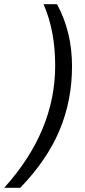

<svg xmlns="http://www.w3.org/2000/svg" viewBox="-98 -734 403 912"><path d="M172.9 -713.9Q244.1 -582.5 244.1 -419.4Q244.1 -256.3 184.6 -114.7Q125 26.9 -2 158.2H-78.1Q164.1 -110.4 164.1 -421.9Q164.1 -587.9 108.9 -713.9Z"/></svg>

Font: Open Sans Hebrew
Style: Italic
Weight: 400
Italic angle: -12°
Foundry: Ascender Corporation, Yanek Iontef
Version: Version 2.001;PS 002.001;hotconv 1.0.70;makeotf.lib2.5.58329